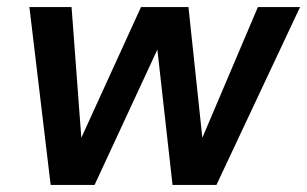

<svg xmlns="http://www.w3.org/2000/svg" viewBox="-20 -522 867 542"><path d="M123 0 63 -502H182L213 -87L189 -88L378 -502H512L556 -88H532L708 -502H827L591 0H467L419 -429H446L247 0Z"/></svg>

Font: DM Sans 16pt SemiBold
Style: Italic
Weight: 600
Italic angle: -10°
Version: Version 4.004;gftools[0.9.30]